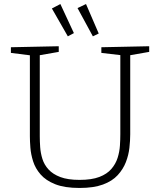

<svg xmlns="http://www.w3.org/2000/svg" viewBox="-20 -924 792 951"><path d="M482 -690 719 -695V-667L616 -649L625 -663V-259Q625 -228 621 -192Q617 -156 603.5 -121Q590 -86 563 -56.5Q536 -27 490 -10Q444 7 374 7Q300 7 253.5 -11.5Q207 -30 181 -60Q155 -90 144 -125Q133 -160 130.5 -192.5Q128 -225 128 -249V-663L137 -649L34 -662V-690L271 -695V-667L168 -649L177 -663V-249Q177 -224 179 -195Q181 -166 190 -137Q199 -108 220.5 -84.5Q242 -61 279 -47Q316 -33 374 -33Q434 -33 472 -47.5Q510 -62 531.5 -87Q553 -112 562.5 -142Q572 -172 574 -202.5Q576 -233 576 -259V-663L585 -650L482 -662ZM316 -744 346 -760 279 -904 237 -882ZM440 -744 469 -758 406 -904 364 -884Z"/></svg>

Font: Bitter Thin Light
Style: Regular
Weight: 300
Version: Version 2.002